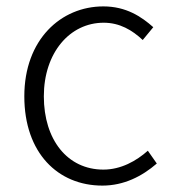

<svg xmlns="http://www.w3.org/2000/svg" viewBox="-20 -567 539 600"><path d="M300 13C367 13 424 -16 470 -56L442 -96C406 -64 358 -37 303 -37C191 -37 117 -130 117 -266C117 -402 198 -496 304 -496C354 -496 393 -473 426 -442L459 -482C422 -515 374 -547 303 -547C171 -547 56 -444 56 -266C56 -89 161 13 300 13Z"/></svg>

Font: Noto Sans T Chinese Light
Style: Regular
Weight: 300
Designer: Ryoko NISHIZUKA (kana & ideographs); Paul D. Hunt (Latin, Greek & Cyrillic); Wenlong ZHANG (bopomofo); Sandoll Communica
Foundry: Adobe Systems Incorporated
Version: Version 1.000;PS 1;hotconv 1.0.78;makeotf.lib2.5.61930